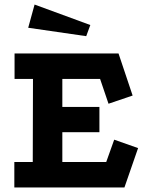

<svg xmlns="http://www.w3.org/2000/svg" viewBox="-20 -824 657 844"><path d="M44 -589H501L563 -404L457 -368L420 -477H254V-354H417V-243H254V-112H447L482 -210L587 -173L527 0H43V-112H124L125 -477H44ZM132 -804 377 -714 359 -665 104 -702Z"/></svg>

Font: Podkova ExtraBold
Style: Regular
Weight: 800
Designer: Ilya Yudin
Foundry: Cyreal (www.cyreal.org)
Version: Version 2.103